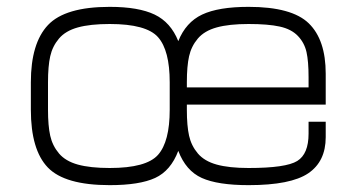

<svg xmlns="http://www.w3.org/2000/svg" viewBox="-20 -530 1040 560"><path d="M525 -290Q525 -337 531.5 -366Q538 -395 557 -417.5Q576 -440 612 -450Q648 -460 705 -460Q762 -460 796 -452.5Q830 -445 849 -425Q868 -405 874 -378Q880 -351 880 -305V-275H525ZM70 -290V-210Q70 -93 119.5 -41.5Q169 10 300 10Q387 10 432.5 -11Q478 -32 500 -90Q522 -32 568.5 -11Q615 10 705 10Q828 10 879 -24.5Q930 -59 930 -130V-175H880V-140Q880 -81 847 -60.5Q814 -40 705 -40Q648 -40 612 -50Q576 -60 557 -82.5Q538 -105 531.5 -134Q525 -163 525 -210V-225H930V-315Q930 -414 880.5 -462Q831 -510 705 -510Q617 -510 569.5 -487.5Q522 -465 500 -410Q478 -465 431 -487.5Q384 -510 300 -510Q170 -510 120 -457Q70 -404 70 -290ZM120 -210V-290Q120 -337 126.5 -366Q133 -395 152 -417.5Q171 -440 207 -450Q243 -460 300 -460Q407 -460 441 -421.5Q475 -383 475 -290V-210Q475 -117 441 -78.5Q407 -40 300 -40Q243 -40 207 -50Q171 -60 152 -82.5Q133 -105 126.5 -134Q120 -163 120 -210Z"/></svg>

Font: Millimetre
Style: Light
Weight: 200
Designer: Jérémy Landes
Version: Version 1.0